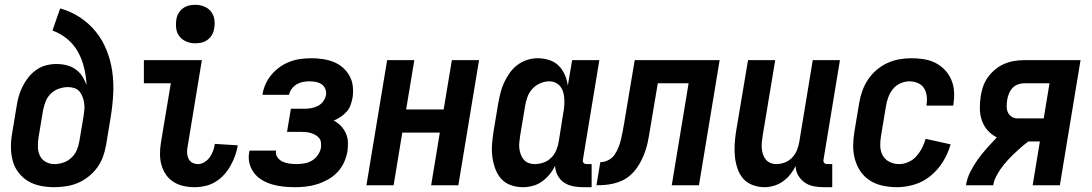

<svg xmlns="http://www.w3.org/2000/svg" viewBox="-20 -770 4540 798"><path d="M206 8Q177 8 149 2.5Q121 -3 98 -16.5Q75 -30 58 -51.5Q41 -73 33.5 -99.5Q26 -126 25.5 -155Q25 -184 30 -213L49 -328Q52 -349 58 -370Q64 -391 74 -411Q84 -431 98.5 -449Q113 -467 131.5 -480Q150 -493 171.5 -498.5Q193 -504 214 -504Q236 -504 256.5 -499Q277 -494 294 -482Q311 -470 322 -453Q333 -436 340 -416Q338 -453 329.5 -488.5Q321 -524 304 -554.5Q287 -585 259.5 -608Q232 -631 198 -643L230 -735Q274 -723 312 -698Q350 -673 378 -638.5Q406 -604 423 -561.5Q440 -519 446.5 -473Q453 -427 450.5 -379Q448 -331 440 -283L421 -168Q417 -144 408.5 -120Q400 -96 385 -75Q370 -54 349 -37Q328 -20 304.5 -10Q281 0 255.5 4Q230 8 206 8ZM206 -88Q225 -88 244 -94.5Q263 -101 277.5 -115Q292 -129 299.5 -147Q307 -165 310 -184L327 -285Q329 -299 330.5 -313Q332 -327 330 -340.5Q328 -354 323.5 -366.5Q319 -379 311 -389Q303 -399 290 -403.5Q277 -408 263 -408Q244 -408 225 -401.5Q206 -395 191.5 -381Q177 -367 170 -349Q163 -331 159 -312L140 -198Q137 -178 137.5 -158.5Q138 -139 146 -122.5Q154 -106 170.5 -97Q187 -88 206 -88Z M789 8Q765 8 742.5 3Q720 -2 701 -14Q682 -26 669.5 -44.5Q657 -63 651 -84.5Q645 -106 645 -130Q645 -154 649 -178L690 -424H578V-520H819L760 -162Q757 -149 757.5 -136Q758 -123 763 -111.5Q768 -100 779 -94Q790 -88 803 -88Q817 -88 830.5 -96.5Q844 -105 852.5 -117.5Q861 -130 866 -144Q871 -158 873 -172L968 -166Q965 -144 957 -122.5Q949 -101 938 -81Q927 -61 911 -43.5Q895 -26 875 -14Q855 -2 833 3Q811 8 789 8ZM791 -590Q772 -590 755 -597Q738 -604 726.5 -618Q715 -632 712.5 -651Q710 -670 713 -689Q715 -703 722 -715Q729 -727 740.5 -735.5Q752 -744 765 -747Q778 -750 792 -750Q811 -750 828.5 -743Q846 -736 857 -722Q868 -708 871 -689Q874 -670 870 -651Q868 -637 861 -625Q854 -613 842.5 -604.5Q831 -596 818 -593Q805 -590 791 -590Z M1205 8Q1181 8 1157.5 5.5Q1134 3 1111.5 -3.5Q1089 -10 1069.5 -21.5Q1050 -33 1036.5 -50.5Q1023 -68 1017 -90.5Q1011 -113 1016 -138L1017 -144H1128L1127 -142Q1125 -127 1134 -115Q1143 -103 1156 -97.5Q1169 -92 1183.5 -90Q1198 -88 1213 -88Q1229 -88 1245.5 -91Q1262 -94 1276.5 -102.5Q1291 -111 1301 -125.5Q1311 -140 1314 -156Q1315 -167 1314 -177.5Q1313 -188 1306.5 -196Q1300 -204 1291 -209Q1282 -214 1272.5 -217Q1263 -220 1252 -221Q1241 -222 1230 -222H1173L1189 -318H1246Q1260 -318 1274 -320.5Q1288 -323 1301.5 -330Q1315 -337 1323.5 -349Q1332 -361 1335 -375Q1337 -388 1332 -400.5Q1327 -413 1316.5 -420Q1306 -427 1292.5 -429.5Q1279 -432 1266 -432Q1253 -432 1239.5 -429.5Q1226 -427 1214 -420Q1202 -413 1193 -401.5Q1184 -390 1182 -377V-376H1071V-379Q1075 -401 1084.5 -422Q1094 -443 1109.5 -461Q1125 -479 1144.5 -492.5Q1164 -506 1185.5 -514Q1207 -522 1229.5 -525Q1252 -528 1274 -528Q1298 -528 1321.5 -524.5Q1345 -521 1366.5 -512.5Q1388 -504 1405 -489Q1422 -474 1433 -454Q1444 -434 1446.5 -410Q1449 -386 1445 -362Q1442 -347 1436.5 -332Q1431 -317 1420 -305Q1409 -293 1395.5 -284Q1382 -275 1367 -269Q1384 -260 1396.5 -247Q1409 -234 1417 -217Q1425 -200 1426 -180Q1427 -160 1424 -141Q1420 -118 1410 -95.5Q1400 -73 1382.5 -54.5Q1365 -36 1343.5 -24Q1322 -12 1298.5 -4.5Q1275 3 1251.5 5.5Q1228 8 1205 8Z M1503 0 1589 -520H1702L1668 -315H1824L1858 -520H1971L1885 0H1772L1808 -219H1652L1616 0Z M2439 8H2403Q2382 8 2361.5 4Q2341 0 2324 -11.5Q2307 -23 2297.5 -41.5Q2288 -60 2287 -81Q2278 -62 2264 -45Q2250 -28 2232.5 -15.5Q2215 -3 2194.5 2.5Q2174 8 2154 8Q2127 8 2103 -0.5Q2079 -9 2063 -27Q2047 -45 2038.5 -68.5Q2030 -92 2026.5 -117.5Q2023 -143 2025 -169.5Q2027 -196 2031 -222L2051 -342Q2055 -364 2060.5 -385.5Q2066 -407 2075.5 -427.5Q2085 -448 2098.5 -467Q2112 -486 2130.5 -500Q2149 -514 2171 -521Q2193 -528 2214 -528Q2239 -528 2262.5 -520.5Q2286 -513 2302 -497Q2318 -481 2327.5 -459Q2337 -437 2340 -414L2358 -520H2471L2403 -108Q2402 -104 2402.5 -100Q2403 -96 2405.5 -93Q2408 -90 2411.5 -89Q2415 -88 2419 -88H2439ZM2202 -88Q2220 -88 2238 -94Q2256 -100 2270 -113.5Q2284 -127 2291.5 -144.5Q2299 -162 2302 -180L2321 -300Q2324 -314 2325 -328.5Q2326 -343 2325.5 -357Q2325 -371 2321.5 -384.5Q2318 -398 2310 -409Q2302 -420 2289.5 -426Q2277 -432 2263 -432Q2244 -432 2224.5 -423.5Q2205 -415 2191.5 -399.5Q2178 -384 2171.5 -365Q2165 -346 2162 -327L2142 -207Q2140 -193 2138.5 -179.5Q2137 -166 2138.5 -153Q2140 -140 2144.5 -128Q2149 -116 2157 -106.5Q2165 -97 2177 -92.5Q2189 -88 2202 -88Z M2459 0 2475 -96Q2491 -96 2507.5 -104Q2524 -112 2534 -126.5Q2544 -141 2550.5 -157.5Q2557 -174 2561 -190.5Q2565 -207 2568 -223.5Q2571 -240 2574 -257L2618 -520H2971L2885 0H2772L2842 -424H2714L2684 -246Q2681 -228 2678 -209.5Q2675 -191 2671 -173.5Q2667 -156 2660.5 -138Q2654 -120 2645.5 -103Q2637 -86 2625.5 -70Q2614 -54 2599 -41Q2584 -28 2567 -20Q2550 -12 2531.5 -7.5Q2513 -3 2495 -1.5Q2477 0 2459 0Z M3439 8H3403Q3382 8 3361.5 4Q3341 0 3324.5 -11.5Q3308 -23 3297.5 -41Q3287 -59 3287 -80Q3278 -62 3265 -45.5Q3252 -29 3234.5 -16.5Q3217 -4 3197 2Q3177 8 3158 8Q3132 8 3108 -1Q3084 -10 3068.5 -28Q3053 -46 3045 -70Q3037 -94 3034.5 -119Q3032 -144 3033.5 -170Q3035 -196 3039 -222L3089 -520H3202L3150 -207Q3148 -194 3146.5 -180.5Q3145 -167 3146 -154Q3147 -141 3151 -129Q3155 -117 3162.5 -107.5Q3170 -98 3181.5 -93Q3193 -88 3206 -88Q3224 -88 3241.5 -94.5Q3259 -101 3272 -114.5Q3285 -128 3292 -145Q3299 -162 3302 -180L3358 -520H3471L3403 -108Q3402 -104 3402.5 -100Q3403 -96 3405.5 -93Q3408 -90 3411.5 -89Q3415 -88 3419 -88H3439Z M3709 8Q3679 8 3650 2Q3621 -4 3597.5 -18.5Q3574 -33 3558 -55.5Q3542 -78 3534 -105.5Q3526 -133 3526 -162.5Q3526 -192 3531 -222L3551 -342Q3555 -367 3564 -392Q3573 -417 3587.5 -439Q3602 -461 3623 -479Q3644 -497 3668 -508Q3692 -519 3717.5 -523.5Q3743 -528 3768 -528Q3794 -528 3819.5 -524Q3845 -520 3867 -509Q3889 -498 3906 -480.5Q3923 -463 3933 -440.5Q3943 -418 3945 -392.5Q3947 -367 3943 -340L3942 -331H3831V-336Q3834 -354 3831.5 -372Q3829 -390 3820 -404Q3811 -418 3794.5 -425Q3778 -432 3760 -432Q3741 -432 3722 -423.5Q3703 -415 3690.5 -399Q3678 -383 3671.5 -364.5Q3665 -346 3662 -327L3642 -207Q3638 -185 3638.5 -163.5Q3639 -142 3648.5 -124.5Q3658 -107 3676.5 -97.5Q3695 -88 3717 -88Q3736 -88 3755.5 -96.5Q3775 -105 3789 -121Q3803 -137 3812.5 -155.5Q3822 -174 3827 -193L3931 -170Q3921 -134 3900.5 -100Q3880 -66 3849.5 -40.5Q3819 -15 3782 -3.5Q3745 8 3709 8Z M3995 0Q3999 -28 4012.5 -55Q4026 -82 4043.5 -106.5Q4061 -131 4081.5 -154Q4102 -177 4123 -199Q4101 -210 4085 -228Q4069 -246 4061 -269Q4053 -292 4052.5 -318Q4052 -344 4056 -369Q4059 -390 4066 -410.5Q4073 -431 4086 -449Q4099 -467 4116.5 -481.5Q4134 -496 4154 -504.5Q4174 -513 4195 -516.5Q4216 -520 4237 -520H4471L4385 0H4272L4302 -182H4254Q4238 -170 4222.5 -156.5Q4207 -143 4193 -129.5Q4179 -116 4165.5 -101Q4152 -86 4140.5 -70Q4129 -54 4120 -36Q4111 -18 4108 0ZM4208 -278H4318L4342 -424H4237Q4224 -424 4210.5 -419Q4197 -414 4187.5 -403.5Q4178 -393 4173 -380Q4168 -367 4166 -354Q4164 -341 4164 -327.5Q4164 -314 4169 -303Q4174 -292 4184.5 -285Q4195 -278 4208 -278Z"/></svg>

Font: Iosevka Term Curly
Style: Bold Italic
Weight: 700
Italic angle: -9°
Designer: Belleve Invis
Foundry: Belleve Invis
Version: Version 32.3.0